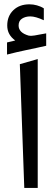

<svg xmlns="http://www.w3.org/2000/svg" viewBox="-20 -890 259 907"><path d="M73.7 -586.8 158.2 -611V-2.3H94.7ZM51.8 -698.7Q33.2 -712.4 23.7 -729.7Q14.2 -747.1 14.2 -769.5Q14.2 -814 43 -841.8Q71.8 -869.6 119.1 -869.6Q127.9 -869.6 137 -868.4Q146 -867.2 154.5 -864.7Q163.1 -862.3 171.1 -858.9Q179.2 -855.5 187 -850.6V-794.4Q147.9 -812.5 123 -812.5Q100.1 -812.5 84 -802Q67.9 -791.5 67.9 -769.5Q67.9 -735.4 115.7 -721.7Q119.1 -720.7 126.5 -720.7Q132.3 -720.7 143.3 -722.4Q154.3 -724.1 170.7 -727.5Q187 -731 198.2 -732.4V-673.8Q179.2 -669.4 152.1 -663.6Q125 -657.7 104.7 -653.6Q84.5 -649.4 59.3 -643.6Q34.2 -637.7 13.2 -632.3V-689.5Q18.6 -690.9 25.6 -692.4Q32.7 -693.8 39.6 -695.6Q46.4 -697.3 51.8 -698.7Z"/></svg>

Font: Samim WOL
Style: WOL
Weight: 400
Foundry: DejaVu fonts team - Redesigned by Saber Rastikerdar
Version: Version 4.0.0